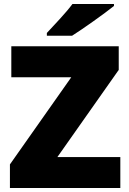

<svg xmlns="http://www.w3.org/2000/svg" viewBox="-20 -947 651 967"><path d="M554 -917V-927H345C312 -882 250 -818 216 -781V-767H343C397 -801 507 -879 554 -917ZM586 0V-156H269L578 -595V-714H37V-558H339L30 -119V0Z"/></svg>

Font: Noto Sans Canadian Aboriginal Black
Style: Regular
Weight: 900
Designer: Monotype Design Team, Typotheque's Kevin King
Foundry: Monotype Imaging Inc.
Version: Version 2.004